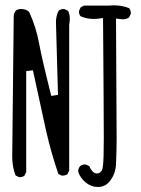

<svg xmlns="http://www.w3.org/2000/svg" viewBox="-20 -725 540 737"><path d="M54.7 -44.9Q65.9 -44.9 73.7 -50.3L80.6 -64.5V-452.1L106.4 -455.1Q137.7 -308.6 157.2 -221.7Q176.3 -138.2 204.1 -57.1L216.3 -51.3Q217.8 -50.8 221.2 -50.8Q224.6 -50.8 229.5 -52Q234.4 -53.2 238.8 -56.2L245.6 -70.3V-630.4Q248 -642.6 248 -652.8Q248 -669.4 241.2 -683.6L228 -689.9Q226.6 -690.4 225.1 -690.4Q213.4 -690.4 205.6 -684.6Q194.8 -664.6 194.8 -640.1L202.6 -360.8L176.8 -356.9Q141.6 -496.1 129.9 -559.1Q118.2 -622.1 92.3 -678.2L90.8 -679.7Q80.6 -690.4 60.5 -690.4Q48.3 -690.4 40.5 -684.1Q34.2 -675.8 32.7 -665L26.9 -124Q26.9 -84.5 39.6 -51.8L52.2 -45.4Q53.7 -44.9 54.7 -44.9ZM342.8 -8.3Q349.1 -7.3 357.2 -7.3Q365.2 -7.3 373.5 -9.8Q389.6 -14.6 400.9 -28.8Q423.3 -56.6 425.3 -94.2Q427.7 -147.9 427.7 -190.4Q427.7 -281.2 425.3 -653.8L440.4 -651.9Q445.3 -650.9 450.2 -650.9Q464.4 -650.9 475.1 -657.7L481.9 -671.4Q482.4 -672.4 482.4 -673.3Q482.4 -685.1 475.6 -693.8Q447.8 -704.6 416 -704.6Q407.2 -704.6 397.9 -703.6H302.7L290 -697.3L283.7 -684.1Q283.2 -682.6 283.2 -681.6Q283.2 -670.4 288.6 -663.1Q311.5 -652.3 339.4 -652.3Q349.6 -652.3 360.8 -653.8L375.5 -655.8Q378.4 -303.7 378.4 -192.4Q378.4 -117.7 375.5 -91.8Q374 -77.1 371.1 -70.8Q369.1 -67.9 366.7 -65.4Q359.9 -59.1 352.1 -59.1Q340.3 -59.1 330.6 -72.8Q326.2 -79.1 322.8 -87.4L310.1 -93.3Q308.6 -93.8 305.2 -93.8Q301.8 -93.8 296.9 -92.3Q292 -90.8 287.6 -87.4Q281.2 -79.6 279.8 -69.3Q282.2 -52.7 299.8 -33.2Q318.4 -13.2 342.8 -8.3Z"/></svg>

Font: NaikaiFont
Style: ExtraLight
Weight: 200
Version: Version 1.89